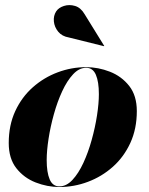

<svg xmlns="http://www.w3.org/2000/svg" viewBox="-20 -739 598 769"><path d="M255.5 -589Q228.5 -593.5 213.2 -612Q198 -630.5 195.8 -653Q193.5 -675.5 205 -693.5Q215 -708.5 236.2 -715.2Q257.5 -722 280.5 -715.2Q303.5 -708.5 319 -682L397.5 -555L396.5 -554ZM218 10Q169.5 10 122.8 -8.2Q76 -26.5 45.5 -65.2Q15 -104 15 -166Q15 -237.5 41 -293.8Q67 -350 111.2 -389.2Q155.5 -428.5 210.8 -449.2Q266 -470 325 -470Q373.5 -470 420.2 -451.8Q467 -433.5 497.5 -394.8Q528 -356 528 -294Q528 -223 502 -166.5Q476 -110 431.8 -70.8Q387.5 -31.5 332.2 -10.8Q277 10 218 10ZM218 7.5Q246 7.5 270.2 -18.5Q294.5 -44.5 314 -86.8Q333.5 -129 347.2 -178.5Q361 -228 368.5 -276.5Q376 -325 376 -362Q376 -411.5 364 -439.5Q352 -467.5 325 -467.5Q297 -467.5 272.8 -441.5Q248.5 -415.5 229 -373.2Q209.5 -331 195.8 -281.5Q182 -232 174.5 -183.5Q167 -135 167 -98Q167 -48.5 179 -20.5Q191 7.5 218 7.5Z"/></svg>

Font: Bodoni* 96
Style: Bold Italic
Weight: 700
Italic angle: -13°
Version: Version 2.2